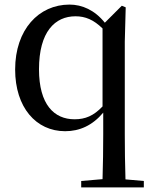

<svg xmlns="http://www.w3.org/2000/svg" viewBox="-20 -557 657 837"><path d="M426 260H607V232L527 225C525 159 524 94 524 29V-376L528 -525L511 -532L437 -458C393 -513 338 -537 283 -537C149 -537 46 -428 46 -254C46 -89 137 15 264 15C327 15 383 -10 430 -66V29C430 94 429 159 427 224L334 232V260ZM427 -93C388 -52 352 -37 305 -37C216 -37 150 -101 150 -255C150 -419 220 -486 309 -486C352 -486 388 -471 427 -433Z"/></svg>

Font: Noto Serif JP Medium
Style: Regular
Weight: 500
Designer: Ryoko NISHIZUKA 西塚涼子 (kana & ideographs); Frank Grießhammer (Latin, Greek & Cyrillic); Wenlong ZHANG 张文龙 (bopomofo); San
Foundry: Adobe
Version: Version 2.001;hotconv 1.1.0;makeotfexe 2.6.0